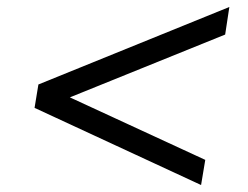

<svg xmlns="http://www.w3.org/2000/svg" viewBox="-20 -560 711 550"><path d="M556 -30 79 -251 90 -318 637 -540 625 -461 175 -279 176 -283 568 -102Z"/></svg>

Font: Nunito Sans 7pt SemiExpanded
Style: Italic
Weight: 400
Width: 6
Italic angle: -9°
Designer: Vernon Adams
Foundry: Vernon Adams
Version: Version 3.101;gftools[0.9.27]